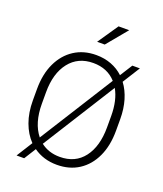

<svg xmlns="http://www.w3.org/2000/svg" viewBox="-172 -1049 1022 1202"><g transform="rotate(20 338.5 -448.0)"><path d="M615.7 -393.6V-317.9Q615.7 -217.8 581.5 -144.3Q547.4 -70.8 485.4 -30.5Q423.3 9.8 339.4 9.8Q250 9.8 183.6 -37.6L134.3 41H83.5L150.4 -65.4Q108.4 -108.4 85 -172.6Q61.5 -236.8 61.5 -317.9V-393.6Q61.5 -493.2 96.2 -566.7Q130.9 -640.1 193.1 -680.4Q255.4 -720.7 338.4 -720.7Q393.1 -720.7 439.2 -703.1Q485.4 -685.5 520 -652.8L572.3 -735.4H622.6L549.8 -619.6Q581.5 -577.6 598.6 -520.3Q615.7 -462.9 615.7 -393.6ZM121.6 -317.9Q121.6 -189 181.6 -114.7L489.7 -604Q432.6 -667.5 338.4 -667.5Q237.3 -667.5 179.4 -593.8Q121.6 -520 121.6 -394.5ZM555.7 -317.9V-394.5Q555.7 -498 516.6 -566.9L212.9 -84Q265.6 -43 339.4 -43Q442.9 -43 499.3 -117.2Q555.7 -191.4 555.7 -317.9ZM314 -800.3 407.2 -937H478L364.7 -800.3Z"/></g></svg>

Font: Vazirmatn FD ExtraLight
Style: Regular
Weight: 200
Designer: Saber Rastikerdar
Foundry: Saber Rastikerdar
Version: Version 33.003